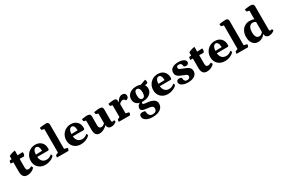

<svg xmlns="http://www.w3.org/2000/svg" viewBox="137 -2245 5928 4025"><g transform="rotate(-30 3101.0 -232.0)"><path d="M205 12Q141 12 111.5 -29Q82 -70 82 -140V-372L19 -374Q19 -396 24 -416Q29 -436 38 -442L82 -445V-521Q107 -537 149.5 -551Q192 -565 232 -569V-453L355 -459Q361 -447 361 -433Q361 -408 353 -389Q345 -370 330 -365L232 -368V-162Q232 -124 244.5 -105Q257 -86 287 -86Q305 -86 324.5 -92.5Q344 -99 364 -112L386 -69Q363 -37 312.5 -12.5Q262 12 205 12Z M642 12Q573 12 521 -16.5Q469 -45 440 -95.5Q411 -146 411 -212Q411 -283 444 -340Q477 -397 533 -429.5Q589 -462 660 -462Q751 -462 805.5 -407.5Q860 -353 860 -262Q860 -235 853 -226.5Q846 -218 828 -218H572Q579 -146 616 -107.5Q653 -69 718 -69Q752 -69 783 -82Q814 -95 846 -123L863 -81Q829 -39 768 -13.5Q707 12 642 12ZM652 -408Q618 -408 596 -373Q574 -338 571 -274L724 -279Q722 -342 703.5 -375Q685 -408 652 -408Z M924 0Q924 -53 940 -58L993 -79V-649L939 -662Q924 -666 924 -719Q964 -725 1002 -729.5Q1040 -734 1081 -734Q1143 -734 1143 -666V-83L1221 -64Q1221 -43 1217 -29Q1213 -15 1202 0Z M1503 12Q1434 12 1382 -16.5Q1330 -45 1301 -95.5Q1272 -146 1272 -212Q1272 -283 1305 -340Q1338 -397 1394 -429.5Q1450 -462 1521 -462Q1612 -462 1666.5 -407.5Q1721 -353 1721 -262Q1721 -235 1714 -226.5Q1707 -218 1689 -218H1433Q1440 -146 1477 -107.5Q1514 -69 1579 -69Q1613 -69 1644 -82Q1675 -95 1707 -123L1724 -81Q1690 -39 1629 -13.5Q1568 12 1503 12ZM1513 -408Q1479 -408 1457 -373Q1435 -338 1432 -274L1585 -279Q1583 -342 1564.5 -375Q1546 -408 1513 -408Z M1954 12Q1841 12 1841 -141V-366L1794 -378Q1779 -381 1779 -434Q1829 -442 1860 -445.5Q1891 -449 1910 -449Q1990 -449 1990 -383V-161Q1990 -87 2049 -87Q2077 -87 2099.5 -100.5Q2122 -114 2137 -129V-366L2091 -378Q2075 -381 2075 -434Q2126 -442 2156.5 -445.5Q2187 -449 2207 -449Q2248 -449 2267.5 -433Q2287 -417 2287 -383V-105Q2287 -70 2316 -70Q2336 -70 2353 -81L2364 -37Q2340 -15 2305.5 -1.5Q2271 12 2238 12Q2196 12 2171 -11Q2146 -34 2146 -75H2139Q2046 12 1954 12Z M2420 0Q2420 -52 2436 -58L2482 -79V-365L2436 -379Q2420 -383 2420 -436Q2475 -444 2504 -447.5Q2533 -451 2553 -451Q2593 -451 2608.5 -435.5Q2624 -420 2624 -379V-361H2630Q2652 -407 2687 -434.5Q2722 -462 2759 -462Q2846 -462 2846 -385Q2846 -355 2825.5 -334.5Q2805 -314 2776 -314Q2764 -338 2750 -347.5Q2736 -357 2716 -357Q2696 -357 2673 -344Q2650 -331 2632 -310V-84L2711 -64Q2711 -44 2707 -29.5Q2703 -15 2692 0Z M3073 -117Q3059 -117 3046 -118Q3039 -105 3039 -93Q3039 -81 3046 -73.5Q3053 -66 3073.5 -62Q3094 -58 3134 -54Q3241 -44 3292.5 -8Q3344 28 3344 93Q3344 174 3276 222Q3208 270 3093 270Q2993 270 2933.5 233Q2874 196 2874 134Q2874 71 2945 71Q2981 71 3015 85Q3015 219 3120 219Q3165 219 3191.5 197Q3218 175 3218 137Q3218 96 3188.5 79Q3159 62 3077 54Q2997 47 2964.5 28.5Q2932 10 2932 -27Q2932 -85 2997 -126Q2941 -142 2910 -180.5Q2879 -219 2879 -277Q2879 -332 2907.5 -373.5Q2936 -415 2987 -438.5Q3038 -462 3105 -462Q3164 -462 3209 -443L3337 -490Q3344 -478 3348.5 -462Q3353 -446 3353 -435Q3353 -392 3292 -392Q3285 -392 3277 -393Q3307 -353 3307 -299Q3307 -245 3277 -204Q3247 -163 3194.5 -140Q3142 -117 3073 -117ZM3095 -172Q3126 -172 3144 -201Q3162 -230 3162 -281Q3162 -341 3143 -374Q3124 -407 3089 -407Q3059 -407 3041.5 -378Q3024 -349 3024 -296Q3024 -172 3095 -172Z M3608 12Q3539 12 3487 -16.5Q3435 -45 3406 -95.5Q3377 -146 3377 -212Q3377 -283 3410 -340Q3443 -397 3499 -429.5Q3555 -462 3626 -462Q3717 -462 3771.5 -407.5Q3826 -353 3826 -262Q3826 -235 3819 -226.5Q3812 -218 3794 -218H3538Q3545 -146 3582 -107.5Q3619 -69 3684 -69Q3718 -69 3749 -82Q3780 -95 3812 -123L3829 -81Q3795 -39 3734 -13.5Q3673 12 3608 12ZM3618 -408Q3584 -408 3562 -373Q3540 -338 3537 -274L3690 -279Q3688 -342 3669.5 -375Q3651 -408 3618 -408Z M4096 12Q4009 12 3955 -18.5Q3901 -49 3901 -96Q3901 -124 3919.5 -140Q3938 -156 3968 -156Q4003 -156 4027 -138Q4027 -39 4104 -39Q4135 -39 4154 -54Q4173 -69 4173 -95Q4173 -127 4143 -143Q4113 -159 4073 -173Q4038 -185 4003 -201.5Q3968 -218 3944.5 -246.5Q3921 -275 3921 -321Q3921 -387 3973.5 -424.5Q4026 -462 4120 -462Q4199 -462 4248 -436Q4297 -410 4297 -367Q4297 -341 4278 -325Q4259 -309 4229 -309Q4199 -309 4179 -327Q4179 -368 4160 -389.5Q4141 -411 4107 -411Q4081 -411 4065.5 -399Q4050 -387 4050 -366Q4050 -337 4080 -321.5Q4110 -306 4150 -292Q4187 -279 4224.5 -262Q4262 -245 4287 -216Q4312 -187 4312 -139Q4312 -69 4253.5 -28.5Q4195 12 4096 12Z M4552 12Q4488 12 4458.5 -29Q4429 -70 4429 -140V-372L4366 -374Q4366 -396 4371 -416Q4376 -436 4385 -442L4429 -445V-521Q4454 -537 4496.5 -551Q4539 -565 4579 -569V-453L4702 -459Q4708 -447 4708 -433Q4708 -408 4700 -389Q4692 -370 4677 -365L4579 -368V-162Q4579 -124 4591.5 -105Q4604 -86 4634 -86Q4652 -86 4671.5 -92.5Q4691 -99 4711 -112L4733 -69Q4710 -37 4659.5 -12.5Q4609 12 4552 12Z M4989 12Q4920 12 4868 -16.5Q4816 -45 4787 -95.5Q4758 -146 4758 -212Q4758 -283 4791 -340Q4824 -397 4880 -429.5Q4936 -462 5007 -462Q5098 -462 5152.5 -407.5Q5207 -353 5207 -262Q5207 -235 5200 -226.5Q5193 -218 5175 -218H4919Q4926 -146 4963 -107.5Q5000 -69 5065 -69Q5099 -69 5130 -82Q5161 -95 5193 -123L5210 -81Q5176 -39 5115 -13.5Q5054 12 4989 12ZM4999 -408Q4965 -408 4943 -373Q4921 -338 4918 -274L5071 -279Q5069 -342 5050.5 -375Q5032 -408 4999 -408Z M5271 0Q5271 -53 5287 -58L5340 -79V-649L5286 -662Q5271 -666 5271 -719Q5311 -725 5349 -729.5Q5387 -734 5428 -734Q5490 -734 5490 -666V-83L5568 -64Q5568 -43 5564 -29Q5560 -15 5549 0Z M5791 12Q5739 12 5700.5 -15Q5662 -42 5640.5 -90Q5619 -138 5619 -203Q5619 -280 5648 -338.5Q5677 -397 5729.5 -429.5Q5782 -462 5851 -462Q5905 -462 5957 -444V-649L5903 -662Q5887 -666 5887 -719Q5938 -727 5970 -730.5Q6002 -734 6023 -734Q6066 -734 6086.5 -718Q6107 -702 6107 -666V-105Q6107 -70 6137 -70Q6147 -70 6157.5 -73.5Q6168 -77 6173 -81L6185 -37Q6160 -15 6125.5 -1.5Q6091 12 6058 12Q6016 12 5991 -11.5Q5966 -35 5966 -76H5959Q5934 -38 5888 -13Q5842 12 5791 12ZM5870 -79Q5901 -79 5922.5 -95Q5944 -111 5960 -130V-371Q5929 -398 5887 -398Q5835 -398 5806 -353.5Q5777 -309 5777 -227Q5777 -79 5870 -79Z"/></g></svg>

Font: Petrona ExtraBold
Style: Regular
Weight: 800
Designer: Ringo R. Seeber
Foundry: Ringo R. Seeber
Version: Version 2.001; ttfautohint (v1.8.3)